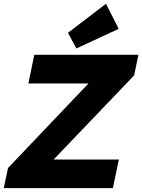

<svg xmlns="http://www.w3.org/2000/svg" viewBox="-52 -991 750 1013"><path d="M-32.2 1.5 -9.8 -104.5 415 -550.8H97.7L128.9 -701.7H678.2L655.8 -593.3L231 -149.4H575.2L543.5 1.5ZM351.1 -735.4 306.6 -817.9 507.3 -971.2 574.2 -838.9Z"/></svg>

Font: Schibsted Grotesk ExtraBold
Style: Italic
Weight: 800
Italic angle: -12°
Designer: Bakken & Baeck AS, Henrik Kongsvoll
Foundry: Schibsted ASA
Version: Version 1.100; ttfautohint (v1.8.4.7-5d5b);gftools[0.9.25]